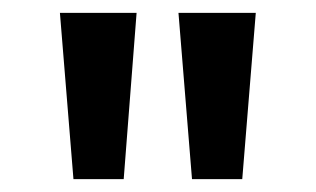

<svg xmlns="http://www.w3.org/2000/svg" viewBox="-20 -886 490 298"><path d="M94 -608 73 -866H192L172 -608ZM278 -608 257 -866H377L356 -608Z"/></svg>

Font: Noto Sans Telugu UI Condensed SemiBold
Style: Regular
Weight: 600
Width: 3
Designer: Jelle Bosma - Monotype Design Team
Foundry: Monotype Imaging Inc.
Version: Version 2.005